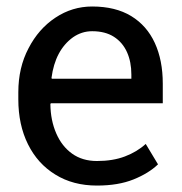

<svg xmlns="http://www.w3.org/2000/svg" viewBox="-20 -558 557 588"><path d="M276.9 10.3Q203.6 10.3 149.4 -23.4Q95.2 -56.6 65.7 -116.2Q36.1 -175.8 36.1 -253.9V-275.4Q36.1 -351.1 67.4 -410.2Q98.1 -469.7 149.7 -503.9Q201.2 -538.1 262.2 -538.1Q333.5 -538.1 381.8 -508.8Q429.7 -479.5 454.1 -426.5Q478.5 -373.5 478.5 -301.8V-241.7H135.7L134.3 -239.3Q134.8 -189.5 152.3 -149.4Q169.4 -109.9 200.9 -87.4Q232.4 -64.9 276.9 -64.9Q325.7 -64.9 362.5 -78.9Q399.4 -92.8 426.3 -117.2L463.9 -54.7Q435.5 -27.3 388.9 -8.5Q342.3 10.3 276.9 10.3ZM137.7 -319.3 138.7 -316.9H382.3V-329.6Q382.3 -368.2 369.1 -397.9Q355.5 -428.2 328.9 -445.3Q302.2 -462.4 262.2 -462.4Q230.5 -462.4 203.6 -443.8Q148.9 -404.3 137.7 -319.3Z"/></svg>

Font: Battambang
Style: Regular
Weight: 400
Designer: Danh Hong
Version: Version 8.002; ttfautohint (v1.8.3)